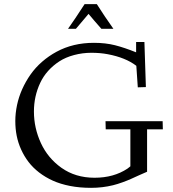

<svg xmlns="http://www.w3.org/2000/svg" viewBox="-20 -885 834 928"><path d="M408 -817.9 346.9 -745.8H308.8Q340.3 -789.8 388.9 -865H448Q483.6 -808.6 528.1 -745.8H470Q456.1 -761 436 -784.7Q416 -808.3 408 -817.9ZM253.2 -634.8Q332.8 -678 434.1 -678Q490 -678 535.8 -666.4Q581.5 -654.8 637.9 -632.1V-681.9H678L685.1 -464.1L646 -462.9L638.9 -566.9Q587.2 -606.7 500.5 -623Q464.1 -629.9 421.5 -629.9Q378.9 -629.9 338.1 -619Q297.4 -608.2 267 -588.5Q236.6 -568.8 212.8 -542.4Q189 -515.9 174.1 -483.9Q144 -419.7 144 -345.9Q144 -266.6 177.7 -193.4Q211.4 -120.6 276.9 -74Q344.7 -25.9 437 -25.9Q529.8 -25.9 596.2 -70.1Q603.5 -75 610.1 -81.1V-260H491L490 -299.1H766.1L767.1 -260H690.9V-54.9Q676.3 -48.8 652.3 -38Q628.4 -27.1 612.4 -19.9Q596.4 -12.7 572 -3.8Q547.6 5.1 526.4 10.3Q475.1 22.9 420.2 22.9Q365.2 22.9 318.6 13.8Q272 4.6 235.5 -11.8Q199 -28.3 168.9 -51.5Q138.9 -74.7 117.8 -102.4Q96.7 -130.1 82.2 -162.2Q67.6 -194.3 60.8 -228.3Q54 -262.2 54 -299.9Q54 -337.6 62.3 -377.1Q70.6 -416.5 87.3 -453.9Q104 -491.2 127.6 -524.8Q151.1 -558.3 183.3 -586.4Q215.6 -614.5 253.2 -634.8Z"/></svg>

Font: Linden Hill
Style: Regular
Weight: 400
Version: Version 1.202